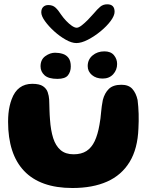

<svg xmlns="http://www.w3.org/2000/svg" viewBox="-20 -860 730 914"><path d="M325 35Q248 35 190.5 14.5Q133 -6 94.8 -46.2Q56.5 -86.5 37.5 -145.2Q18.5 -204 18.5 -280Q18.5 -300 20.2 -319Q22 -338 26 -355.5Q30 -373 35.5 -387.5Q49 -424.5 73.8 -442.8Q98.5 -461 133.5 -461Q168 -461 184.8 -449.5Q201.5 -438 207.2 -420.8Q213 -403.5 214 -386.5Q214.5 -375.5 214.8 -363Q215 -350.5 215.5 -337.8Q216 -325 216.5 -313Q217 -301 218 -291Q221.5 -239.5 233.2 -202.5Q245 -165.5 268.5 -145.5Q292 -125.5 330.5 -125.5Q367.5 -125.5 391.8 -141.2Q416 -157 430.8 -188.2Q445.5 -219.5 453.5 -266Q456.5 -281 458.2 -295.8Q460 -310.5 461.2 -325Q462.5 -339.5 464.5 -354.5Q466.5 -369.5 469.5 -384Q478 -417 498.2 -436.8Q518.5 -456.5 558 -456.5Q592 -456.5 609.8 -437Q627.5 -417.5 635 -384Q637 -368.5 638.2 -351.8Q639.5 -335 640 -318Q640.5 -301 640.2 -283.5Q640 -266 639 -249Q635.5 -152 597 -89Q558.5 -26 489.8 4.5Q421 35 325 35ZM253.5 -484.5Q210.5 -484.5 191.8 -502Q173 -519.5 173 -544Q173 -576.5 195.8 -592.8Q218.5 -609 242 -609Q261.5 -609 278.8 -603.5Q296 -598 306.5 -583.8Q317 -569.5 317 -543.5Q317 -518.5 303.5 -501.5Q290 -484.5 253.5 -484.5ZM468.5 -486Q437.5 -486 417.5 -503Q397.5 -520 397.5 -545.5Q397.5 -576.5 420.5 -596Q443.5 -615.5 477 -615.5Q507.5 -615.5 522.5 -597.2Q537.5 -579 537.5 -555.5Q537.5 -527 518.8 -506.5Q500 -486 468.5 -486ZM343.5 -655Q321.5 -655 293 -671Q264.5 -687 238 -711Q211.5 -735 194 -759.5Q176.5 -784 176.5 -801Q176.5 -818 185.8 -827Q195 -836 210 -836Q231 -836 244.2 -823.8Q257.5 -811.5 271.5 -789.5Q281.5 -775 295 -760.8Q308.5 -746.5 322 -737.2Q335.5 -728 345 -728Q354.5 -728 368.5 -738.8Q382.5 -749.5 398 -765.2Q413.5 -781 426 -795.5Q443.5 -816.5 457.2 -828Q471 -839.5 490.5 -839.5Q525.5 -839.5 525.5 -804Q525.5 -785.5 506.8 -760.2Q488 -735 458.8 -711Q429.5 -687 398.5 -671Q367.5 -655 343.5 -655Z"/></svg>

Font: Gluten Thin SemiBold
Style: Regular
Weight: 600
Version: Version 1.300